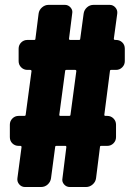

<svg xmlns="http://www.w3.org/2000/svg" viewBox="-20 -750 540 770"><path d="M262.7 -290 286.1 -464.8Q286.1 -469.7 281.2 -469.7H246.1Q241.2 -469.7 241.2 -464.8L217.8 -290Q217.8 -285.2 221.7 -285.2H256.8Q262.7 -285.2 262.7 -290ZM445.3 -589.8Q460 -589.8 470.2 -580.1Q480.5 -570.3 480.5 -554.7V-504.9Q480.5 -490.2 470.2 -480Q460 -469.7 445.3 -469.7H425.8Q420.9 -469.7 420.9 -464.8L398.4 -290Q398.4 -285.2 402.3 -285.2H410.2Q424.8 -285.2 435.1 -274.9Q445.3 -264.6 445.3 -250V-200.2Q445.3 -185.5 435.1 -175.3Q424.8 -165 410.2 -165H385.7Q380.9 -165 380.9 -160.2L365.2 -35.2Q363.3 -20.5 351.6 -10.3Q339.8 0 325.2 0H259.8Q246.1 0 236.8 -10.7Q227.5 -21.5 230.5 -35.2L246.1 -160.2Q246.1 -165 242.2 -165H206.1Q201.2 -165 201.2 -160.2L184.6 -35.2Q182.6 -20.5 171.4 -10.3Q160.2 0 144.5 0H80.1Q66.4 0 57.1 -10.7Q47.9 -21.5 49.8 -35.2L66.4 -160.2Q66.4 -165 61.5 -165H54.7Q40 -165 29.8 -174.8Q19.5 -184.6 19.5 -200.2V-250Q19.5 -264.6 29.8 -274.9Q40 -285.2 54.7 -285.2H77.1Q83 -285.2 83 -290L106.4 -464.8Q106.4 -469.7 100.6 -469.7H89.8Q75.2 -469.7 64.9 -480Q54.7 -490.2 54.7 -504.9V-554.7Q54.7 -569.3 64.9 -579.6Q75.2 -589.8 89.8 -589.8H117.2Q122.1 -589.8 122.1 -594.7L134.8 -695.3Q136.7 -710 148.4 -720.2Q160.2 -730.5 174.8 -730.5H240.2Q253.9 -730.5 263.2 -719.7Q272.5 -709 269.5 -695.3L256.8 -594.7Q256.8 -589.8 261.7 -589.8H296.9Q301.8 -589.8 301.8 -594.7L315.4 -695.3Q317.4 -710 328.6 -720.2Q339.8 -730.5 355.5 -730.5H419.9Q433.6 -730.5 442.9 -719.7Q452.1 -709 450.2 -695.3L436.5 -594.7Q436.5 -589.8 442.4 -589.8Z"/></svg>

Font: Rounded-L Mgen+ 1m bold
Style: Bold
Weight: 700
Designer: [Source Han Sans]
Ryoko NISHIZUKA  (kana & ideographs); Paul D. Hunt (Latin, Greek & Cyrillic); Wenlong ZHANG  (bopomofo
Version: Version 1.059.20150602